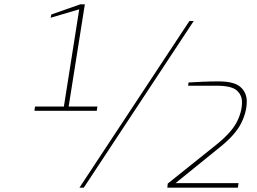

<svg xmlns="http://www.w3.org/2000/svg" viewBox="-20 -867 1185 887"><path d="M347 0 855 -770H875L367 0ZM753 0 755 -19 980 -199Q1048 -254 1073 -301.5Q1098 -349 1098 -395Q1098 -428 1073.5 -449.5Q1049 -471 980 -471H849L851 -486Q881 -488 918 -489.5Q955 -491 990 -491Q1062 -491 1091 -465Q1120 -439 1120 -398Q1120 -349 1093.5 -296.5Q1067 -244 996 -187L791 -21H1082L1079 0ZM272 -355 346 -824 214 -785 217 -800 351 -847H372L294 -355ZM139 -355 142 -375H430L427 -355Z"/></svg>

Font: Exo Thin Thin
Style: Italic
Weight: 250
Italic angle: -9°
Version: Version 2.000